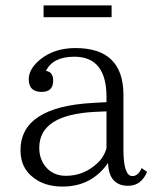

<svg xmlns="http://www.w3.org/2000/svg" viewBox="-20 -687 583 714"><path d="M142.1 -667H395V-623H142.1ZM376 -307.1V-326.2Q376 -476.1 256.8 -476.1Q176.8 -476.1 150.9 -423.3Q177.7 -419.9 177.7 -387.2Q177.7 -345.2 134.8 -345.2Q86.9 -345.2 86.9 -392.1Q86.9 -430.7 128.9 -465.3Q181.2 -508.3 260.7 -508.3Q439 -508.3 439 -334V-131.8Q439 -32.2 472.2 -32.2Q493.7 -32.2 506.8 -62L526.9 -47.9Q504.9 3.9 457 3.9Q384.8 3.9 381.8 -81.1Q320.8 6.8 212.9 6.8Q159.2 6.8 121.1 -15.1Q56.2 -52.7 56.2 -127.9Q56.2 -289.1 323.7 -304.2ZM376 -272.9 333 -271Q126 -260.7 126 -137.2Q126 -98.6 147 -70.3Q175.3 -33.2 225.1 -33.2Q290.5 -33.2 339.8 -78.1Q365.7 -100.6 376 -135.3Z"/></svg>

Font: I.Ming
Style: Regular
Weight: 400
Designer: Ichiten Fonts Project
Version: Version 6.11; Dec 27, 2019